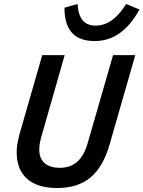

<svg xmlns="http://www.w3.org/2000/svg" viewBox="-20 -933 723 968"><path d="M282 -87Q336 -87 370.5 -118.5Q405 -150 423 -215L550 -655H662L533 -206Q500 -91 436 -38Q372 15 268 15Q169 15 116.5 -31.5Q64 -78 64 -167Q64 -190 69.5 -218.5Q75 -247 88 -290L193 -655H306L190 -249Q184 -229 181 -212Q178 -195 178 -178Q178 -134 205 -110.5Q232 -87 282 -87ZM462 -804Q506 -804 544 -831Q582 -858 616 -913L683 -885Q640 -806 583.5 -766Q527 -726 458 -726Q381 -726 343 -767.5Q305 -809 305 -894L371 -913Q374 -858 396.5 -831Q419 -804 462 -804Z"/></svg>

Font: Intel One Mono Medium
Style: Italic
Weight: 500
Italic angle: -16°
Monospace: yes
Designer: Fred Shallcrass
Foundry: Frere-Jones Type LLC
Version: Version 1.400;hotconv 1.1.0;makeotfexe 2.6.0;FJTRelease1.4